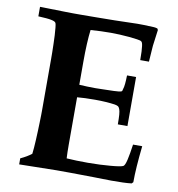

<svg xmlns="http://www.w3.org/2000/svg" viewBox="-78 -755 767 826"><g transform="rotate(10 305.5 -342.0)"><path d="M60.1 0V-26.4Q74.7 -33.2 86.7 -40.3Q98.6 -47.4 107.9 -54.7Q109.4 -65.4 110.6 -81.5Q111.8 -97.7 112.8 -116.5Q113.8 -135.3 114.5 -155Q115.2 -174.8 115.7 -192.4Q116.2 -210 116.5 -223.4Q116.7 -236.8 116.7 -243.2V-462.9Q116.7 -461.9 116.7 -472.2Q116.7 -482.4 116.5 -498.8Q116.2 -515.1 115.7 -535.2Q115.2 -555.2 114.3 -573.5Q113.3 -591.8 111.8 -606.2Q110.4 -620.6 108.4 -625.5Q106.9 -629.4 102.3 -631.8Q97.7 -634.3 88.6 -636.2Q79.6 -638.2 65.4 -639.4Q51.3 -640.6 30.8 -641.6V-683.1L144 -680.7Q161.1 -680.2 177 -680.2Q192.9 -680.2 208.5 -680.2Q242.2 -680.7 279.1 -680.7Q315.9 -680.7 357.4 -681.6L456.5 -684.1Q465.3 -684.6 483.2 -683.8Q501 -683.1 527.8 -682.1Q533.2 -682.1 543.9 -679.2L547.4 -672.9L538.1 -602.5Q537.6 -598.6 536.6 -581.5Q535.6 -564.5 533.2 -532.2H495.1Q495.1 -554.7 494.4 -569.3Q493.7 -584 492.4 -593Q491.2 -602.1 489.5 -606.4Q487.8 -610.8 484.9 -612.8Q481.4 -615.7 466.3 -617.9Q451.2 -620.1 431.2 -622.1Q411.1 -624 389.6 -625Q368.2 -626 351.1 -626Q329.1 -626 307.4 -625.2Q285.6 -624.5 262.2 -622.6Q258.8 -594.7 257.1 -560.1Q255.4 -525.4 255.4 -482.4V-382.3Q272 -381.3 289.3 -380.6Q306.6 -379.9 324.7 -379.9Q330.1 -379.9 350.3 -380.4Q370.6 -380.9 405.8 -381.8Q420.4 -382.3 428 -383.3Q435.5 -384.3 438.7 -385.7Q441.9 -387.2 442.4 -389.6Q442.9 -392.1 443.8 -395.5Q447.3 -405.3 448.7 -420.4Q450.2 -435.5 450.7 -457.5H490.2V-350.1V-243.2H448.2Q448.2 -269.5 447 -285.2Q445.8 -300.8 442.6 -309.3Q439.5 -317.9 434.1 -320.8Q428.7 -323.7 419.9 -325.2Q402.8 -327.6 381.3 -329.1Q359.9 -330.6 333.5 -330.6Q286.1 -330.6 255.4 -327.6V-120.6Q255.4 -85.9 256.8 -61Q296.4 -58.1 350.6 -58.1Q376.5 -58.1 401.9 -59.3Q427.2 -60.5 448.2 -62.3Q469.2 -64 483.9 -66.4Q498.5 -68.8 502.9 -71.3Q510.3 -75.7 516.1 -101.6Q522 -127.4 527.8 -168.9H567.9Q562.5 -120.1 559.8 -80.6Q557.1 -41 557.1 -9.8L550.8 -3.4Q535.2 -1.5 513.2 -0.7Q491.2 0 461.9 0L383.3 -1.5Q324.7 -2.4 284.9 -2.7Q245.1 -2.9 223.1 -2.9Q211.9 -2.9 60.1 0Z"/></g></svg>

Font: XB Kayhan
Style: Bold
Weight: 700
Designer: Behnam
Foundry: Irmug
Version: Version 7.300 2009